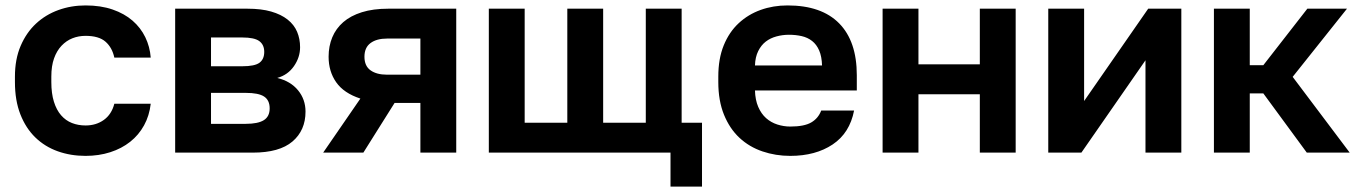

<svg xmlns="http://www.w3.org/2000/svg" viewBox="-20 -562 5005 707"><path d="M295 12Q240 12 192.5 -5Q145 -22 110 -56Q75 -90 55 -141Q35 -192 35 -260V-280Q35 -344 56 -393Q77 -442 112.5 -475Q148 -508 195 -525Q242 -542 295 -542Q351 -542 394.5 -527Q438 -512 468 -486Q498 -460 515 -425Q532 -390 535 -350H401Q393 -387 368.5 -408.5Q344 -430 295 -430Q269 -430 246.5 -421Q224 -412 206.5 -393.5Q189 -375 179 -347Q169 -319 169 -280V-260Q169 -218 178.5 -187.5Q188 -157 205 -137.5Q222 -118 245 -109Q268 -100 295 -100Q334 -100 362.5 -120.5Q391 -141 401 -180H535Q530 -136 510.5 -100.5Q491 -65 459.5 -40Q428 -15 386 -1.5Q344 12 295 12Z M625 -530H891Q942 -530 978.5 -519.5Q1015 -509 1039 -490Q1063 -471 1074 -445Q1085 -419 1085 -388Q1085 -351 1062.5 -318.5Q1040 -286 1001 -275Q1050 -263 1077.5 -229.5Q1105 -196 1105 -151Q1105 -82 1057 -41Q1009 0 911 0H625ZM885 -106Q930 -106 951.5 -119.5Q973 -133 973 -163Q973 -193 952.5 -206.5Q932 -220 885 -220H757V-106ZM872 -318Q918 -318 935.5 -331Q953 -344 953 -371Q953 -397 935 -410.5Q917 -424 872 -424H757V-318Z M1307 -199Q1246 -219 1218 -259Q1190 -299 1190 -353Q1190 -392 1203.5 -424.5Q1217 -457 1244 -480.5Q1271 -504 1312.5 -517Q1354 -530 1410 -530H1660V0H1528V-183H1433L1318 0H1170ZM1322 -353Q1322 -319 1344.5 -303Q1367 -287 1405 -287H1528V-420H1405Q1367 -420 1344.5 -403.5Q1322 -387 1322 -353Z M2449 0H1780V-530H1912V-110H2069V-530H2201V-110H2358V-530H2490V-110H2565V125H2449Z M2890 12Q2836 12 2787.5 -4.5Q2739 -21 2703 -54.5Q2667 -88 2646 -139.5Q2625 -191 2625 -260V-280Q2625 -346 2645 -395Q2665 -444 2700 -476.5Q2735 -509 2781 -525.5Q2827 -542 2880 -542Q3005 -542 3070 -476Q3135 -410 3135 -285V-229H2760Q2761 -194 2772 -168.5Q2783 -143 2801 -127Q2819 -111 2842.5 -103.5Q2866 -96 2890 -96Q2941 -96 2967 -111Q2993 -126 3004 -155H3125Q3109 -72 3046 -30Q2983 12 2890 12ZM2885 -434Q2862 -434 2839.5 -428Q2817 -422 2800 -409Q2783 -396 2772 -374Q2761 -352 2760 -321H3007Q3006 -354 2996.5 -376Q2987 -398 2970.5 -411Q2954 -424 2932 -429Q2910 -434 2885 -434Z M3230 -530H3362V-325H3588V-530H3720V0H3588V-215H3362V0H3230Z M3840 -530H3972V-190L4208 -530H4330V0H4198V-340L3962 0H3840Z M4450 -530H4582V-322H4632L4794 -530H4940L4740 -279L4950 0H4792L4632 -218H4582V0H4450Z"/></svg>

Font: Golos Text DemiBold
Style: Regular
Weight: 600
Designer: A.Korolkova, Vitaly Kuzmin
Foundry: ParaType Ltd
Version: Version 2.002